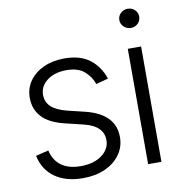

<svg xmlns="http://www.w3.org/2000/svg" viewBox="-82 -807 845 895"><g transform="rotate(-10 340.0 -359.0)"><path d="M434.1 -425.3 376.5 -409.7Q363.8 -446.3 334.2 -471.9Q304.7 -497.6 249.5 -497.6Q194.3 -497.6 158.7 -470.9Q123 -444.3 123 -402.8Q123 -368.2 147.2 -345.9Q171.4 -323.7 222.2 -311L304.7 -291Q373 -273.9 407.5 -238Q441.9 -202.1 441.9 -147.5Q441.9 -101.6 416.3 -65.4Q390.6 -29.3 345.2 -8.8Q299.8 11.7 239.7 11.7Q159.7 11.7 107.9 -24.7Q56.2 -61 41.5 -128.9L102.1 -143.6Q113.3 -95.2 147.9 -70.3Q182.6 -45.4 238.8 -45.4Q301.3 -45.4 339.4 -73.7Q377.4 -102.1 377.4 -144Q377.4 -211.4 288.1 -233.4L199.2 -254.9Q127.9 -272 93.8 -308.6Q59.6 -345.2 59.6 -399.9Q59.6 -444.8 84.2 -479.5Q108.9 -514.2 151.9 -533.7Q194.8 -553.2 249.5 -553.2Q324.7 -553.2 369.6 -518.8Q414.6 -484.4 434.1 -425.3Z M549.3 0V-545.9H612.3V0ZM581.1 -639.2Q561.5 -639.2 547.6 -652.6Q533.7 -666 533.7 -685.1Q533.7 -703.6 547.6 -716.8Q561.5 -730 581.1 -730Q600.6 -730 614.3 -716.8Q627.9 -703.6 627.9 -685.1Q627.9 -666 614.3 -652.6Q600.6 -639.2 581.1 -639.2Z"/></g></svg>

Font: Inter Tight Light
Style: Regular
Weight: 300
Designer: Rasmus Andersson
Foundry: rsms
Version: Version 3.004